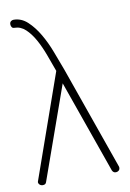

<svg xmlns="http://www.w3.org/2000/svg" viewBox="-83 -780 562 831"><g transform="rotate(-10 197.5 -364.5)"><path d="M358 -1Q347 -1 342 -12L198 -420L53 -12Q50 -1 37 -1Q29 -1 23.5 -6Q18 -11 18 -18Q18 -20 20 -24L180 -478Q167 -514 153 -552Q139 -590 121.5 -621.5Q104 -653 82.5 -673Q61 -693 34 -693Q26 -693 22.5 -698.5Q19 -704 19 -711Q19 -719 24 -723.5Q29 -728 36 -728Q70 -728 97 -703Q124 -678 146 -640.5Q168 -603 184.5 -559Q201 -515 215 -478L375 -24Q376 -22 376 -18Q376 -10 370.5 -5.5Q365 -1 358 -1Z"/></g></svg>

Font: AkaAcidDosis
Style: ExtraLight
Weight: 250
Designer: Edgar Tolentino, Pablo Impallari, Igino Marini, Aka-Acid
Foundry: Edgar Tolentino, Pablo Impallari, Igino Marini, Aka-Acid
Version: Version 1.007